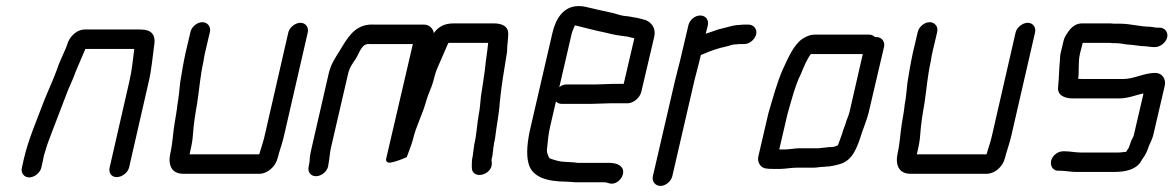

<svg xmlns="http://www.w3.org/2000/svg" viewBox="-20 -559 3863 632"><path d="M116 -7 122 -34C123 -39 124 -47 128 -58C131 -69 134 -78 137 -87C156 -139 179 -196 198 -247C207 -273 221 -298 229 -323C239 -348 251 -373 261 -398H422C417 -363 415 -330 406 -292L341 -8C337 9 346 24 364 24C382 24 401 9 405 -8L470 -292C479 -331 482 -371 487 -406C494 -443 481 -462 441 -462H265C234 -464 209 -440 201 -412C200 -409 199 -406 197 -401C187 -377 175 -354 167 -329C156 -298 138 -260 125 -227C102 -165 74 -103 58 -34L52 -7C48 10 59 25 76 25C93 25 112 10 116 -7Z M607 -454 591 -386C584 -354 578 -319 573 -287C571 -269 568 -234 564 -215C563 -206 562 -196 560 -185L555 -155C549 -120 549 -92 541 -56C532 -17 544 13 583 13H834C860 13 887 -10 894 -39C900 -63 910 -89 916 -117L993 -452C997 -469 986 -484 969 -484C952 -484 933 -469 929 -452L852 -116C848 -97 841 -76 836 -60C835 -57 835 -54 833 -51H604L605 -56C610 -77 614 -97 615 -115C617 -147 623 -186 629 -219C636 -264 639 -310 650 -358C651 -367 653 -377 655 -386L671 -454C675 -471 663 -486 646 -486C629 -486 611 -471 607 -454Z M1060 -11 1061 -18C1065 -37 1065 -52 1069 -71L1126 -317C1131 -338 1142 -352 1152 -367C1164 -387 1171 -417 1197 -414H1339L1251 -36C1249 -27 1257 -22 1267 -24C1286 -28 1304 -35 1319 -42C1326 -62 1334 -80 1339 -99C1350 -146 1371 -182 1384 -230C1390 -251 1400 -269 1406 -291C1410 -308 1415 -325 1421 -338C1433 -365 1443 -389 1455 -416C1455 -417 1456 -417 1457 -418H1587C1585 -398 1582 -378 1579 -356C1576 -320 1568 -277 1563 -241C1561 -226 1560 -200 1556 -183C1550 -149 1549 -116 1541 -83C1539 -72 1539 -63 1537 -53C1537 -49 1536 -45 1535 -41C1534 -35 1533 -27 1533 -18V-7C1534 33 1599 19 1599 -21L1598 -31C1598 -36 1599 -39 1600 -42C1601 -47 1602 -51 1602 -56C1603 -62 1604 -68 1604 -74C1605 -77 1606 -82 1606 -87C1608 -94 1609 -100 1610 -107C1614 -143 1623 -185 1625 -221C1630 -275 1640 -332 1649 -388L1650 -409C1651 -419 1653 -438 1653 -448C1653 -472 1634 -482 1605 -482H1474C1443 -482 1424 -472 1408 -450C1406 -464 1394 -478 1376 -478H1214C1156 -482 1131 -446 1106 -405L1097 -390C1083 -368 1069 -347 1062 -317L1006 -73C1002 -56 999 -40 999 -27L996 -11C992 6 1002 21 1020 21C1038 21 1056 6 1060 -11Z M1872 -475C1875 -475 1877 -475 1879 -474C1900 -469 1926 -462 1948 -457C1975 -452 1999 -444 2026 -441L2042 -439C2050 -438 2061 -434 2068 -433L2033 -283H2001C1988 -283 1954 -281 1939 -281H1845C1836 -281 1828 -278 1821 -272L1862 -449C1863 -454 1870 -469 1872 -475ZM1987 -219H2041C2062 -217 2086 -235 2091 -257L2134 -440C2139 -466 2125 -485 2105 -493L2086 -498C2079 -500 2073 -501 2066 -502L2050 -505C2038 -506 2029 -507 2019 -510C1991 -519 1954 -525 1927 -532C1911 -535 1903 -539 1885 -539C1835 -539 1809 -498 1798 -449L1727 -142C1716 -96 1711 -51 1720 -20C1732 24 1780 39 1846 39C1856 39 1866 41 1877 41H1969C1976 41 1979 43 1984 44C2010 53 2038 22 2030 -2C2024 -17 2006 -23 1983 -23H1881C1874 -24 1868 -25 1861 -25C1853 -25 1836 -27 1829 -27C1815 -29 1799 -34 1789 -38C1784 -45 1778 -60 1781 -72C1783 -94 1785 -117 1791 -143L1810 -225C1815 -220 1821 -217 1830 -217H1924C1939 -217 1974 -219 1987 -219Z M2246 -476 2222 -374C2217 -351 2208 -320 2202 -294L2129 21C2125 38 2137 53 2154 53C2171 53 2189 38 2193 21L2266 -295C2272 -320 2281 -351 2286 -374L2287 -378C2290 -379 2293 -380 2295 -381C2317 -391 2345 -401 2371 -406L2392 -412C2397 -413 2401 -413 2404 -413C2409 -414 2415 -414 2420 -414H2430C2447 -414 2465 -429 2469 -446C2473 -463 2461 -478 2444 -478H2434C2427 -478 2421 -478 2415 -477C2408 -477 2400 -476 2391 -474C2374 -469 2361 -467 2344 -462L2315 -452C2311 -451 2306 -449 2303 -448L2310 -476C2314 -493 2303 -508 2285 -508C2267 -508 2250 -493 2246 -476Z M2563 -67H2545L2572 -183C2585 -228 2597 -277 2616 -315C2626 -339 2635 -362 2649 -381H2820L2776 -189C2771 -171 2768 -169 2763 -151L2755 -129C2751 -114 2745 -101 2740 -86C2739 -83 2738 -81 2737 -80C2733 -78 2723 -75 2719 -75C2714 -75 2708 -75 2702 -74L2684 -72C2679 -71 2674 -71 2671 -71H2612C2597 -71 2577 -67 2563 -67ZM2505 -4C2510 -3 2517 -3 2526 -3H2549C2563 -3 2585 -7 2600 -7H2657C2668 -7 2681 -10 2693 -10C2698 -11 2703 -11 2707 -11C2714 -12 2721 -13 2730 -15L2745 -19C2787 -31 2802 -74 2817 -122L2825 -144C2831 -162 2833 -165 2839 -187L2890 -405C2894 -422 2882 -437 2865 -437H2860C2855 -442 2849 -445 2841 -445H2660C2648 -445 2635 -440 2621 -431C2591 -410 2574 -367 2556 -329C2537 -285 2524 -236 2509 -185L2476 -43C2472 -24 2485 -4 2505 -4Z M3001 -454 2985 -386C2978 -354 2972 -319 2967 -287C2965 -269 2962 -234 2958 -215C2957 -206 2956 -196 2954 -185L2949 -155C2943 -120 2943 -92 2935 -56C2926 -17 2938 13 2977 13H3228C3254 13 3281 -10 3288 -39C3294 -63 3304 -89 3310 -117L3387 -452C3391 -469 3380 -484 3363 -484C3346 -484 3327 -469 3323 -452L3246 -116C3242 -97 3235 -76 3230 -60C3229 -57 3229 -54 3227 -51H2998L2999 -56C3004 -77 3008 -97 3009 -115C3011 -147 3017 -186 3023 -219C3030 -264 3033 -310 3044 -358C3045 -367 3047 -377 3049 -386L3065 -454C3069 -471 3057 -486 3040 -486C3023 -486 3005 -471 3001 -454Z M3667 -481H3647C3640 -482 3633 -482 3627 -482H3542C3524 -482 3509 -473 3496 -454C3488 -443 3483 -434 3481 -425L3471 -383C3469 -376 3470 -369 3469 -362C3466 -332 3466 -303 3463 -274C3459 -246 3483 -235 3512 -235H3663C3692 -235 3716 -245 3741 -251H3744L3713 -118C3712 -113 3711 -109 3709 -106C3702 -95 3701 -86 3696 -74C3694 -69 3689 -64 3687 -59C3679 -59 3671 -57 3662 -57H3537C3519 -57 3503 -61 3486 -61H3479C3462 -61 3444 -47 3440 -30C3436 -13 3446 3 3463 3H3470C3487 3 3504 7 3522 7H3647C3683 7 3717 0 3734 -25C3736 -29 3739 -33 3742 -38C3751 -49 3757 -64 3762 -79C3767 -91 3774 -103 3777 -118L3814 -277C3819 -299 3805 -319 3783 -319C3745 -319 3713 -299 3678 -299H3549C3536 -299 3530 -299 3529 -300C3533 -327 3528 -353 3535 -383L3544 -418H3631C3638 -417 3644 -417 3651 -417C3664 -417 3673 -415 3686 -413L3708 -411C3721 -410 3733 -407 3745 -407C3754 -407 3768 -404 3776 -404H3782C3799 -404 3818 -419 3822 -436C3826 -453 3814 -468 3797 -468H3791C3782 -468 3776 -470 3766 -471C3732 -471 3702 -481 3667 -481Z"/></svg>

Font: Electronic
Style: SeBdIt
Weight: 600
Version: Version 1.011